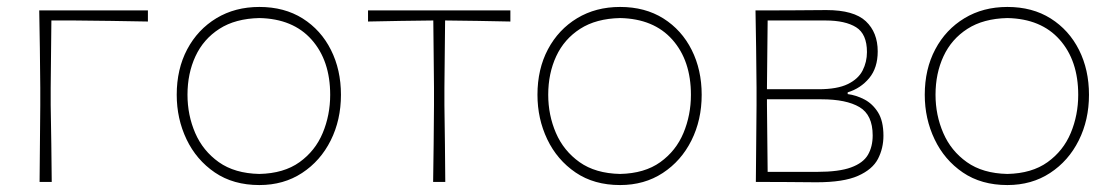

<svg xmlns="http://www.w3.org/2000/svg" viewBox="-20 -524 3218 553"><path d="M94 0Q94.5 -56.5 95 -108.5Q95.5 -160.5 96 -221V-271Q95.5 -332 94.8 -385Q94 -438 93 -494H406V-462Q353.5 -463 299.8 -463.8Q246 -464.5 195 -465H128Q127.5 -416.5 127 -370.8Q126.5 -325 126 -271V-221Q127 -160.5 127.8 -108.5Q128.5 -56.5 129 0Z M727 9Q652 9 598.8 -27.2Q545.5 -63.5 517.2 -122.8Q489 -182 489 -251Q489 -325 519.2 -382Q549.5 -439 603.2 -471.5Q657 -504 727 -504Q799 -504 851.8 -470.8Q904.5 -437.5 933.2 -380.2Q962 -323 962 -251Q962 -178.5 932.5 -119.5Q903 -60.5 850 -25.8Q797 9 727 9ZM727 -23Q797.5 -24.5 842.8 -57Q888 -89.5 909.5 -141Q931 -192.5 931 -251Q931 -349.5 877.5 -409.8Q824 -470 727 -472Q658 -470.5 612 -441Q566 -411.5 543 -362Q520 -312.5 520 -251Q520 -192.5 542.2 -141Q564.5 -89.5 610.2 -57Q656 -24.5 727 -23Z M1227.5 0Q1228.5 -56.5 1229 -108.5Q1229.5 -160.5 1230 -221V-271Q1229.5 -323.5 1229 -370.2Q1228.5 -417 1228 -465H1225.5Q1181 -464.5 1133.5 -463.8Q1086 -463 1040 -462V-494H1450V-462Q1404 -463 1356.5 -463.8Q1309 -464.5 1264.5 -465H1262Q1261.5 -417 1261 -370.2Q1260.5 -323.5 1260 -271V-221Q1261 -160.5 1261.5 -108.5Q1262 -56.5 1262.5 0Z M1766 9Q1691 9 1637.8 -27.2Q1584.5 -63.5 1556.2 -122.8Q1528 -182 1528 -251Q1528 -325 1558.2 -382Q1588.5 -439 1642.2 -471.5Q1696 -504 1766 -504Q1838 -504 1890.8 -470.8Q1943.5 -437.5 1972.2 -380.2Q2001 -323 2001 -251Q2001 -178.5 1971.5 -119.5Q1942 -60.5 1889 -25.8Q1836 9 1766 9ZM1766 -23Q1836.5 -24.5 1881.8 -57Q1927 -89.5 1948.5 -141Q1970 -192.5 1970 -251Q1970 -349.5 1916.5 -409.8Q1863 -470 1766 -472Q1697 -470.5 1651 -441Q1605 -411.5 1582 -362Q1559 -312.5 1559 -251Q1559 -192.5 1581.2 -141Q1603.5 -89.5 1649.2 -57Q1695 -24.5 1766 -23Z M2157 0Q2157.5 -56.5 2158 -108.5Q2158.5 -160.5 2159 -221V-271Q2158.5 -332 2157.8 -385Q2157 -438 2156 -494Q2195 -494 2252.5 -494.2Q2310 -494.5 2360 -495Q2439.5 -495 2473.8 -462.8Q2508 -430.5 2508 -376Q2508 -328.5 2483.5 -299Q2459 -269.5 2421.5 -258V-253Q2445.5 -250 2469.2 -237.8Q2493 -225.5 2508.8 -200.5Q2524.5 -175.5 2524.5 -133Q2524.5 -97 2508.8 -66.5Q2493 -36 2451.2 -17.5Q2409.5 1 2331.5 1Q2281 0.5 2234.5 0.2Q2188 0 2157 0ZM2191 -465Q2190.5 -424.5 2190 -371.5Q2189.5 -318.5 2189 -273V-267H2337.5Q2391.5 -267 2421.8 -281.8Q2452 -296.5 2464.5 -321Q2477 -345.5 2477 -374Q2477 -426 2445.8 -445.5Q2414.5 -465 2358 -465ZM2191 -29H2333.5Q2396.5 -29 2431.2 -41.8Q2466 -54.5 2479.8 -78Q2493.5 -101.5 2493.5 -134Q2493.5 -193 2455.5 -215.5Q2417.5 -238 2346 -238H2189V-223Q2189.5 -177.5 2190 -123.8Q2190.5 -70 2191 -29Z M2881.5 9Q2806.5 9 2753.2 -27.2Q2700 -63.5 2671.8 -122.8Q2643.5 -182 2643.5 -251Q2643.5 -325 2673.8 -382Q2704 -439 2757.8 -471.5Q2811.5 -504 2881.5 -504Q2953.5 -504 3006.2 -470.8Q3059 -437.5 3087.8 -380.2Q3116.5 -323 3116.5 -251Q3116.5 -178.5 3087 -119.5Q3057.5 -60.5 3004.5 -25.8Q2951.5 9 2881.5 9ZM2881.5 -23Q2952 -24.5 2997.2 -57Q3042.5 -89.5 3064 -141Q3085.5 -192.5 3085.5 -251Q3085.5 -349.5 3032 -409.8Q2978.5 -470 2881.5 -472Q2812.5 -470.5 2766.5 -441Q2720.5 -411.5 2697.5 -362Q2674.5 -312.5 2674.5 -251Q2674.5 -192.5 2696.8 -141Q2719 -89.5 2764.8 -57Q2810.5 -24.5 2881.5 -23Z"/></svg>

Font: Commissioner Loud Thin
Style: Regular
Weight: 100
Designer: Kostas Bartsokas
Foundry: Kostas Bartsokas
Version: Version 1.000; ttfautohint (v1.8.3)